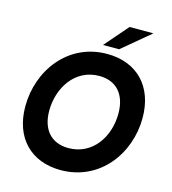

<svg xmlns="http://www.w3.org/2000/svg" viewBox="-131 -1007 1009 1129"><g transform="rotate(15 374.0 -442.0)"><path d="M342.5 17C579.5 17 729.5 -185 729.5 -404C729.5 -595 614 -714 432 -714C194 -714 45.5 -510.5 45.5 -292C45.5 -101.5 160.5 17 342.5 17ZM188 -303.5C188 -441 271.5 -577 420.5 -577C527.5 -577 585.5 -505 585.5 -392C585.5 -249 499 -120 353.5 -120C247 -120 188 -190.5 188 -303.5ZM393.5 -758.5H491.5L662 -901H517Z"/></g></svg>

Font: HK Grotesk ExtraBold
Style: Italic
Weight: 800
Italic angle: -16°
Designer: Alfredo Marco Pradil
Foundry: Hanken Design Co.
Version: Version 3.001;FEAKit 1.0